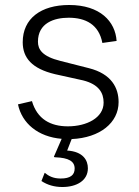

<svg xmlns="http://www.w3.org/2000/svg" viewBox="-20 -547 556 769"><path d="M455 -138C455 -195 427 -251 336 -274L222 -303C149 -321 132 -349 132 -380C132 -455 197 -476 255 -476C323 -476 376 -449 390 -375L447 -383C442 -461 381 -527 257 -527C144 -527 71 -473 71 -378C71 -315 108 -272 200 -250L313 -225C376 -209 395 -175 395 -136C395 -75 327 -41 252 -41C182 -41 129 -70 108 -142L52 -129C68 -53 132 1 227 9L197 78C195 81 196 83 202 83C255 85 279 99 279 128C279 154 262 168 223 168C193 168 175 158 159 145L146 178C170 194 198 202 230 202C286 202 332 177 332 127C332 95 313 60 249 56L267 10C381 5 455 -56 455 -138Z"/></svg>

Font: United Sans ExtraLight
Style: Regular
Weight: 200
Designer: Pablo Impallari, Rodrigo Fuenzalida (Modified by Dan O. Williams)
Version: Version 1.000;PS 001.000;hotconv 1.0.88;makeotf.lib2.5.64775